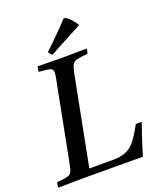

<svg xmlns="http://www.w3.org/2000/svg" viewBox="-176 -1012 926 1113"><g transform="rotate(-20 287.5 -455.0)"><path d="M-12 1Q-12 -6 -11 -15Q-10 -24 -7 -31Q36 -35 55.5 -39.5Q75 -44 83 -58.5Q91 -73 97 -107L189 -581Q193 -599 195 -611.5Q197 -624 197 -633Q197 -656 179.5 -660.5Q162 -665 110 -669Q112 -685 116 -701Q145 -701 188 -700Q231 -699 268 -699Q303 -699 346.5 -700Q390 -701 418 -701Q418 -685 412 -670Q369 -667 348 -662Q327 -657 318 -642.5Q309 -628 302 -593L195 -42H339Q394 -42 427 -58Q460 -74 484 -107Q508 -140 536 -191Q555 -195 573 -191Q551 -131 535.5 -81.5Q520 -32 510 0Q416 0 329.5 -0.5Q243 -1 149 -1Q106 -1 61 0Q16 1 -12 1ZM423 -846V-843Q378 -820 325.5 -791.5Q273 -763 220 -735Q213 -739 209 -744.5Q205 -750 200 -758Q280 -833 353 -911Q369 -910 388.5 -890Q408 -870 423 -846Z"/></g></svg>

Font: Tiro Bangla
Style: Italic
Weight: 400
Italic angle: -11°
Designer: Bangla: John Hudson & Fiona Ross, assisted by Neelakash Kshetrimayum. Latin: John Hudson with Paul Hanslow, assisted by 
Foundry: Tiro Typeworks Ltd.
Version: Version 1.60